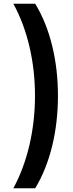

<svg xmlns="http://www.w3.org/2000/svg" viewBox="-20 -852 394 1037"><path d="M52 165H170C252 30 293 -148 293 -335C293 -521 252 -698 170 -832H52C129 -692 169 -516 169 -335C169 -153 129 23 52 165Z"/></svg>

Font: Noto Sans Devanagari UI Condensed
Style: Bold
Weight: 700
Width: 3
Designer: Jelle Bosma - Monotype Design Team
Foundry: Monotype Imaging Inc.
Version: Version 2.004